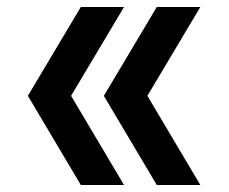

<svg xmlns="http://www.w3.org/2000/svg" viewBox="-20 -531 656 551"><path d="M212 0 60 -256 212 -511H336L184 -256L336 0ZM430 0 278 -256 430 -511H555L403 -256L555 0Z"/></svg>

Font: Overpass Mono Light
Style: Regular
Weight: 300
Monospace: yes
Designer: Delve Withrington, Dave Bailey
Foundry: Delve Fonts LLC
Version: Version 4.000